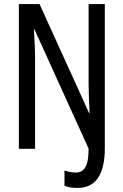

<svg xmlns="http://www.w3.org/2000/svg" viewBox="-20 -734 609 947"><path d="M362 193Q344 193 328 190.5Q312 188 298 182V107Q310 111 324 114Q338 117 354 117Q386 117 401.5 90Q417 63 417 -1L150 -589H147Q153 -508 153 -445V0H73V-714H175L419 -177H422Q420 -219 418.5 -255Q417 -291 417 -320V-714H497V-4Q497 193 362 193Z"/></svg>

Font: Noto Sans Tamil ExtraCondensed
Style: Regular
Weight: 400
Width: 2
Designer: Jelle Bosma - Monotype Design Team
Foundry: Monotype Imaging Inc.
Version: Version 2.004; ttfautohint (v1.8.4.7-5d5b)